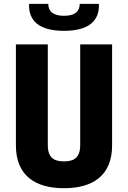

<svg xmlns="http://www.w3.org/2000/svg" viewBox="-20 -959 660 990"><path d="M310 -127C264.5 -127 226.5 -140.5 226.5 -210.5V-730H62V-209.5C62 -52.5 163 11.5 310 11.5C457 11.5 558 -52.5 558 -209.5V-730H393.5V-210.5C393.5 -140.5 355.5 -127 310 -127ZM229 -939H130C126 -848 187 -800 310 -800C433 -800 494 -848 490 -939H391C391 -901 367 -877.5 310 -877.5C253 -877.5 229 -901 229 -939Z"/></svg>

Font: Monaspace Neon ExtraBold
Style: Regular
Weight: 800
Designer: Riley Cran & the Lettermatic Team
Foundry: Lettermatic
Version: Version 1.200 (Monaspace Neon)